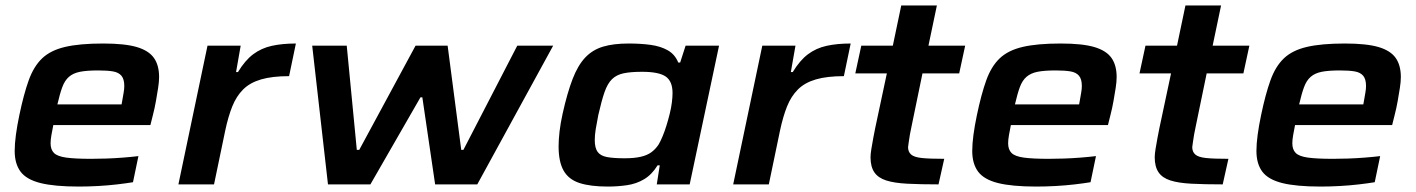

<svg xmlns="http://www.w3.org/2000/svg" viewBox="-20 -678 5206 706"><path d="M270 8Q180 8 128.5 -5Q77 -18 55.5 -47Q34 -76 34 -123Q34 -149 38.5 -182.5Q43 -216 51 -254Q67 -331 85.5 -382.5Q104 -434 135 -463.5Q166 -493 219.5 -505.5Q273 -518 359 -518Q439 -518 483 -505Q527 -492 546 -465Q565 -438 565 -395Q565 -377 561.5 -355Q558 -333 553.5 -307Q549 -281 542 -254L533 -218H176Q172 -198 169 -181Q166 -164 166 -151Q166 -128 178.5 -115.5Q191 -103 223.5 -98.5Q256 -94 315 -94Q340 -94 370.5 -95Q401 -96 432.5 -98.5Q464 -101 489 -104L469 -8Q445 -4 411 0Q377 4 340.5 6Q304 8 270 8ZM191 -294H427L429 -305Q432 -323 434.5 -336.5Q437 -350 437 -362Q437 -387 426.5 -399.5Q416 -412 395 -415.5Q374 -419 341 -419Q299 -419 274 -414Q249 -409 233.5 -395.5Q218 -382 209 -357.5Q200 -333 191 -294Z M636 0 743 -510H865L848 -413H855Q881 -456 911 -478.5Q941 -501 979.5 -509.5Q1018 -518 1068 -518L1043 -398Q981 -398 940 -386Q899 -374 874 -349Q849 -324 834 -286.5Q819 -249 808 -197L767 0Z M1186 0 1128 -510H1255L1292 -127H1301L1508 -510H1626L1676 -127H1684L1882 -510H2014L1735 0H1580L1533 -320H1526L1342 0Z M2215 8Q2151 8 2111 -5Q2071 -18 2052.5 -50.5Q2034 -83 2034 -140Q2034 -164 2037.5 -194.5Q2041 -225 2049 -261Q2066 -337 2085.5 -387.5Q2105 -438 2132 -466.5Q2159 -495 2197.5 -506.5Q2236 -518 2292 -518Q2336 -518 2372.5 -513Q2409 -508 2435.5 -493Q2462 -478 2474 -448H2481L2501 -510H2624L2516 0H2395L2406 -70H2398Q2377 -36 2348.5 -19Q2320 -2 2285.5 3Q2251 8 2215 8ZM2277 -96Q2312 -96 2336 -101.5Q2360 -107 2375.5 -118.5Q2391 -130 2402 -147Q2409 -159 2416.5 -177Q2424 -195 2430.5 -216Q2437 -237 2442.5 -259Q2448 -281 2450.5 -301Q2453 -321 2453 -336Q2453 -379 2428 -396.5Q2403 -414 2341 -414Q2299 -414 2273 -408.5Q2247 -403 2230.5 -387Q2214 -371 2203 -339.5Q2192 -308 2180 -255Q2174 -225 2170.5 -203Q2167 -181 2167 -163Q2167 -134 2177.5 -119.5Q2188 -105 2212 -100.5Q2236 -96 2277 -96Z M2676 0 2783 -510H2905L2888 -413H2895Q2921 -456 2951 -478.5Q2981 -501 3019.5 -509.5Q3058 -518 3108 -518L3083 -398Q3021 -398 2980 -386Q2939 -374 2914 -349Q2889 -324 2874 -286.5Q2859 -249 2848 -197L2807 0Z M3431 0Q3364 0 3316 -2.5Q3268 -5 3238.5 -14.5Q3209 -24 3195 -44.5Q3181 -65 3181 -100Q3181 -111 3184 -130Q3187 -149 3191 -170Q3195 -191 3198 -206L3241 -408H3125L3147 -510H3263L3294 -658H3425L3394 -510H3529L3507 -408H3372L3334 -224Q3329 -202 3326 -184.5Q3323 -167 3321.5 -155.5Q3320 -144 3319 -137Q3319 -120 3330 -110Q3341 -100 3369.5 -97Q3398 -94 3452 -94Z M3791 8Q3701 8 3649.5 -5Q3598 -18 3576.5 -47Q3555 -76 3555 -123Q3555 -149 3559.5 -182.5Q3564 -216 3572 -254Q3588 -331 3606.5 -382.5Q3625 -434 3656 -463.5Q3687 -493 3740.5 -505.5Q3794 -518 3880 -518Q3960 -518 4004 -505Q4048 -492 4067 -465Q4086 -438 4086 -395Q4086 -377 4082.5 -355Q4079 -333 4074.5 -307Q4070 -281 4063 -254L4054 -218H3697Q3693 -198 3690 -181Q3687 -164 3687 -151Q3687 -128 3699.5 -115.5Q3712 -103 3744.5 -98.5Q3777 -94 3836 -94Q3861 -94 3891.5 -95Q3922 -96 3953.5 -98.5Q3985 -101 4010 -104L3990 -8Q3966 -4 3932 0Q3898 4 3861.5 6Q3825 8 3791 8ZM3712 -294H3948L3950 -305Q3953 -323 3955.5 -336.5Q3958 -350 3958 -362Q3958 -387 3947.5 -399.5Q3937 -412 3916 -415.5Q3895 -419 3862 -419Q3820 -419 3795 -414Q3770 -409 3754.5 -395.5Q3739 -382 3730 -357.5Q3721 -333 3712 -294Z M4476 0Q4409 0 4361 -2.5Q4313 -5 4283.5 -14.5Q4254 -24 4240 -44.5Q4226 -65 4226 -100Q4226 -111 4229 -130Q4232 -149 4236 -170Q4240 -191 4243 -206L4286 -408H4170L4192 -510H4308L4339 -658H4470L4439 -510H4574L4552 -408H4417L4379 -224Q4374 -202 4371 -184.5Q4368 -167 4366.5 -155.5Q4365 -144 4364 -137Q4364 -120 4375 -110Q4386 -100 4414.5 -97Q4443 -94 4497 -94Z M4836 8Q4746 8 4694.5 -5Q4643 -18 4621.5 -47Q4600 -76 4600 -123Q4600 -149 4604.5 -182.5Q4609 -216 4617 -254Q4633 -331 4651.5 -382.5Q4670 -434 4701 -463.5Q4732 -493 4785.5 -505.5Q4839 -518 4925 -518Q5005 -518 5049 -505Q5093 -492 5112 -465Q5131 -438 5131 -395Q5131 -377 5127.5 -355Q5124 -333 5119.5 -307Q5115 -281 5108 -254L5099 -218H4742Q4738 -198 4735 -181Q4732 -164 4732 -151Q4732 -128 4744.5 -115.5Q4757 -103 4789.5 -98.5Q4822 -94 4881 -94Q4906 -94 4936.5 -95Q4967 -96 4998.5 -98.5Q5030 -101 5055 -104L5035 -8Q5011 -4 4977 0Q4943 4 4906.5 6Q4870 8 4836 8ZM4757 -294H4993L4995 -305Q4998 -323 5000.5 -336.5Q5003 -350 5003 -362Q5003 -387 4992.5 -399.5Q4982 -412 4961 -415.5Q4940 -419 4907 -419Q4865 -419 4840 -414Q4815 -409 4799.5 -395.5Q4784 -382 4775 -357.5Q4766 -333 4757 -294Z"/></svg>

Font: Saira Expanded SemiBold
Style: Italic
Weight: 600
Width: 7
Italic angle: -12°
Designer: Hector Gatti with collaboration of the Omnibus-Type team
Foundry: Omnibus-Type
Version: Version 1.101